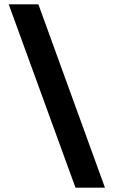

<svg xmlns="http://www.w3.org/2000/svg" viewBox="-20 -780 521 880"><path d="M156 -760 461 80H326L20 -760Z"/></svg>

Font: Goli Bold
Style: Regular
Weight: 700
Designer: jaikishan Patel
Foundry: MagicType
Version: Version 1.000